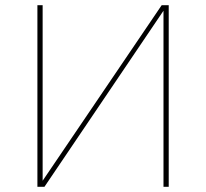

<svg xmlns="http://www.w3.org/2000/svg" viewBox="-20 -714 788 734"><path d="M123 0V-694H143V-23L598 -694H625V0H605V-673L150 0Z"/></svg>

Font: Cantarell Thin
Style: Regular
Weight: 100
Designer: Dave Crossland, Nikolaus Waxweiler, Florian Fecher, Jacques Le Bailly, Eben Sorkin, Alexei Vanyashin, Alexios Zavras, Em
Version: Version 0.303